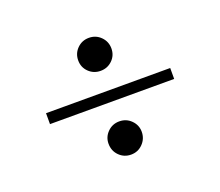

<svg xmlns="http://www.w3.org/2000/svg" viewBox="-75 -580 673 587"><g transform="rotate(-20 261.5 -286.0)"><path d="M261.3 -96Q238.7 -96 223 -111.7Q207.3 -127.4 207.3 -150.8Q207.3 -172.6 223 -188.3Q238.7 -204 261.3 -204Q283.9 -204 299.6 -188.3Q315.3 -172.6 315.3 -150.8Q315.3 -128.2 299.6 -112.1Q283.9 -96 261.3 -96ZM261.3 -368.5Q238.7 -368.5 223 -383.9Q207.3 -399.2 207.3 -421.8Q207.3 -444.4 223 -460.1Q238.7 -475.8 261.3 -475.8Q283.9 -475.8 299.6 -460.1Q315.3 -444.4 315.3 -421.8Q315.3 -399.2 299.6 -383.9Q283.9 -368.5 261.3 -368.5ZM59.7 -268.5V-304H463.7V-268.5Z"/></g></svg>

Font: Playfair 12pt Medium
Style: Regular
Weight: 500
Designer: Claus Eggers Sørensen
Foundry: Claus Eggers Sørensen
Version: Version 2.000;gftools[0.9.28]